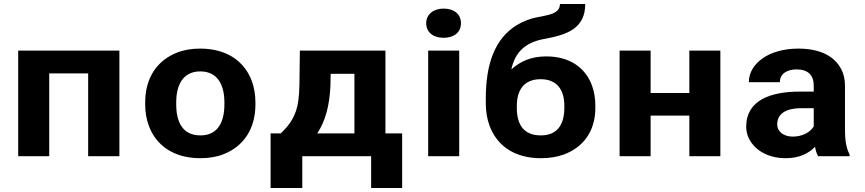

<svg xmlns="http://www.w3.org/2000/svg" viewBox="-20 -781 4324 960"><path d="M577 0V-528H71V0H226.1V-414H420.8V0Z M706 -269V-259C706 -220.3 712 -184.7 724.1 -152C759.1 -57.5 844.2 10 982.1 10C1026.1 10 1065.1 3.2 1099.2 -10.5C1196 -49.3 1257.1 -133.9 1257.1 -259V-269C1257.1 -307.7 1251 -343.3 1239 -376C1204 -470.5 1118.9 -538 981 -538C937 -538 898 -531.2 863.8 -517.5C767.1 -478.7 706 -394.1 706 -269ZM1102 -269V-259C1102 -175.9 1072.8 -104 982.1 -104C890 -104 861.1 -175.1 861.1 -259V-269C861.1 -350.7 891.3 -424 981 -424C1071.5 -424 1102 -351.5 1102 -269Z M1383.6 -114H1333V159H1491.4V0H1835.7V159H1990.8V-114H1907.2V-528H1479.3L1477.1 -353C1476.4 -324.3 1474.5 -299.2 1471.6 -277.5C1461.6 -203.5 1430 -157.8 1383.6 -114ZM1632.2 -353 1633.3 -412H1752.1V-114H1566.2C1606.8 -174.5 1628.1 -254.5 1632.2 -353Z M2276 0V-528H2120.9V0ZM2197.9 -592C2249.4 -592 2284.8 -618.6 2284.8 -665C2284.8 -711.4 2249.4 -738 2197.9 -738C2147.7 -738 2111 -709.5 2111 -665C2111 -618.9 2146.9 -592 2197.9 -592Z M2536.6 -434C2555.6 -520.4 2605.9 -568.4 2699.4 -586C2814.9 -606.6 2906.2 -638.1 2906.2 -761H2779.7C2779.7 -710.9 2719 -705.9 2671.9 -696C2632.3 -688.7 2596.4 -675.2 2564.1 -655.5C2454.2 -588.5 2409 -460.8 2409 -290V-263C2409 -223.7 2415.1 -187.3 2427.2 -154C2461.8 -58.5 2545.6 10 2684 10C2728 10 2766.9 3.7 2800.6 -9C2894.7 -44.3 2956.8 -123 2956.8 -242V-252C2956.8 -287.3 2951.5 -320.2 2940.9 -350.5C2910.7 -436.5 2835 -499 2711.5 -499C2632.3 -499 2580.4 -472.6 2536.6 -434ZM2801.7 -252V-242C2801.7 -163.2 2770.6 -104 2684 -104C2595.5 -104 2564.1 -161.8 2564.1 -242V-252C2564.1 -328.7 2598.6 -385 2682.9 -385C2767.5 -385 2801.7 -328.8 2801.7 -252Z M3581.8 0V-528H3426.7V-316H3233.1V-528H3078V0H3233.1V-203H3426.7V0Z M4204.9 -128V-352C4204.9 -382.7 4199 -409.7 4187.3 -433C4153.2 -500.8 4079.5 -538 3971.7 -538C3895.6 -538 3833.7 -518.5 3791.3 -488C3755.6 -462.2 3724.2 -423.1 3724.2 -370H3879.3C3879.3 -411.9 3914.5 -434 3962.9 -434C4021 -434 4048.7 -404.3 4048.7 -353V-323H3979.4C3832.3 -323 3711 -279.4 3711 -148C3711 -125.3 3716.1 -104.3 3726.4 -85C3755.8 -29.6 3819.6 10 3909 10C3976.9 10 4024 -14.5 4055.3 -47C4058.2 -28.3 4063.4 -12.7 4070.7 0H4228V-8C4211.7 -40.6 4204.9 -78.8 4204.9 -128ZM3866.1 -159C3866.1 -217.5 3918.3 -240 3984.9 -240H4048.7V-149C4030.9 -119.9 3993 -98 3943.1 -98C3900 -98 3866.1 -121.6 3866.1 -159Z"/></svg>

Font: Asimov
Style: Wid
Weight: 500
Designer: Google
Version: Version 2.000980; 2014